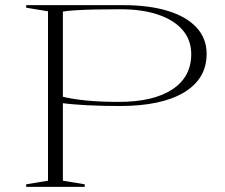

<svg xmlns="http://www.w3.org/2000/svg" viewBox="-20 -728 877 748"><path d="M458 -708Q561 -708 634 -685.5Q707 -663 746 -620.5Q785 -578 785 -518Q785 -421 697 -368Q609 -315 447 -315Q379 -315 319.5 -318Q260 -321 217 -327V-353Q302 -331 442 -331Q577 -331 651 -379.5Q725 -428 725 -517Q725 -572 691.5 -611Q658 -650 596 -671Q534 -692 448 -692Q394 -692 350 -691Q306 -690 274 -688Q242 -686 225 -683V-24L310 -10V0H82V-10L167 -24V-684L82 -698V-708Z"/></svg>

Font: Kalnia SemiExpanded ExtraLight
Style: Regular
Weight: 250
Width: 6
Designer: Frida Medrano
Foundry: Frida Medrano
Version: Version 1.105